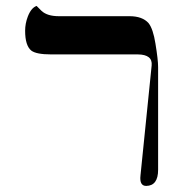

<svg xmlns="http://www.w3.org/2000/svg" viewBox="-20 -610 570 638"><path d="M505.4 -387.2V-45.9Q505.4 7.3 465.8 7.8Q442.9 7.8 446.8 -26.9L483.9 -392.1Q487.8 -428.7 438 -429.2H149.9Q100.6 -429.2 84 -441.9Q63.5 -458.5 63.5 -507.8Q63.5 -531.7 72.3 -554.7Q83.5 -584 101.6 -590.3L118.2 -573.7Q137.2 -556.2 175.3 -556.2H410.2Q453.1 -556.2 473.6 -533.2Q488.8 -514.2 496.6 -464.8Q505.4 -411.1 505.4 -387.2Z"/></svg>

Font: Accordance
Style: Regular
Weight: 400
Version: Version 1.1 (build May 11, 2018) Miklal Software Solutions, 